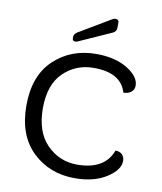

<svg xmlns="http://www.w3.org/2000/svg" viewBox="-96 -973 892 1058"><g transform="rotate(10 349.5 -444.0)"><path d="M394 -687Q500 -687 568.5 -645Q637 -603 637 -552Q637 -530 620.5 -516.5Q604 -503 577 -503Q546 -609 394 -609Q294 -609 224.5 -541.5Q155 -474 155 -341.5Q155 -209 225 -138.5Q295 -68 394 -68Q548 -68 590 -181Q614 -181 627.5 -167.5Q641 -154 641 -132Q641 -81 571 -36.5Q501 8 394 8Q253 8 158 -83Q63 -174 63 -341Q63 -508 158 -597.5Q253 -687 394 -687ZM267 -734Q251 -734 251 -749V-758Q251 -773 269 -785L449 -892Q454 -896 465 -896Q483 -896 483 -878V-851Q483 -827 461 -818L280 -737Q274 -734 267 -734Z"/></g></svg>

Font: Merge One
Style: Regular
Weight: 400
Designer: Kosal Sen
Foundry: Philatype
Version: Version 1.001